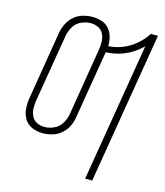

<svg xmlns="http://www.w3.org/2000/svg" viewBox="-135 -845 990 1151"><g transform="rotate(15 360.0 -269.0)"><path d="M503 205H547L703 -735H659Q634 -696 597.5 -665Q561 -634 517.5 -617Q474 -600 431 -598Q432 -628 424.5 -655.5Q417 -683 399 -704Q381 -725 353.5 -734Q326 -743 296 -743Q267 -743 236.5 -734.5Q206 -726 181.5 -704.5Q157 -683 143.5 -654.5Q130 -626 125 -597L56 -177Q50 -142 52.5 -108Q55 -74 72 -46Q89 -18 120 -5Q151 8 186 8Q215 8 245 -0.5Q275 -9 300 -30.5Q325 -52 338.5 -80.5Q352 -109 356 -138L426 -559Q465 -560 504.5 -571Q544 -582 580 -603.5Q616 -625 646 -655ZM186 -31Q161 -31 139.5 -41.5Q118 -52 107 -73.5Q96 -95 95 -120Q94 -145 98 -170L168 -590Q173 -620 189.5 -648.5Q206 -677 235.5 -690.5Q265 -704 295 -704Q320 -704 342 -693.5Q364 -683 374.5 -661.5Q385 -640 386 -615Q387 -590 383 -565L314 -145Q309 -115 292.5 -87Q276 -59 246.5 -45Q217 -31 186 -31Z"/></g></svg>

Font: Iosevka Sparkle Extralight
Style: Italic
Weight: 200
Italic angle: -9°
Designer: Belleve Invis
Foundry: Belleve Invis
Version: Version 4.5.0; ttfautohint (v1.8.3)